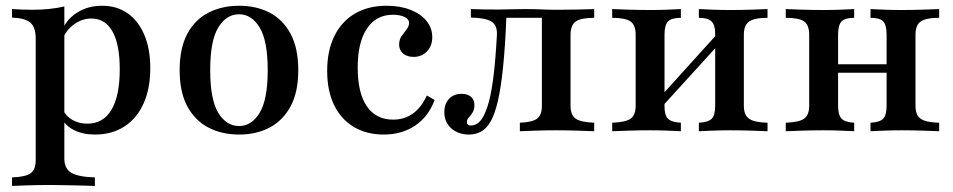

<svg xmlns="http://www.w3.org/2000/svg" viewBox="-20 -447 3245 654"><path d="M21 186.3V157.3Q66.9 155.6 84.3 143.1Q101.6 130.6 101.6 99.2V-316.1Q101.6 -354 83.5 -369.8Q65.3 -385.5 21 -387.1V-416.1Q37.9 -415.3 54.4 -414.5Q71 -413.7 88.7 -413.7Q150.8 -413.7 199.2 -425V93.5Q199.2 127.4 223 141.5Q246.8 155.6 303.2 157.3V186.3Q287.9 185.5 262.9 185.1Q237.9 184.7 208.5 183.9Q179 183.1 151.6 183.1Q110.5 183.1 75 184.3Q39.5 185.5 21 186.3ZM303.2 11.3Q262.1 11.3 231.9 -4Q201.6 -19.4 188.7 -46.8L194.4 -73.4Q204.8 -50.8 227 -38.3Q249.2 -25.8 277.4 -25.8Q331.5 -25.8 359.7 -73Q387.9 -120.2 387.9 -211.3Q387.9 -295.2 363.3 -339.5Q338.7 -383.9 291.1 -383.9Q259.7 -383.9 232.3 -364.1Q204.8 -344.4 193.5 -313.7L189.5 -337.9Q203.2 -378.2 240.7 -402.8Q278.2 -427.4 327.4 -427.4Q378.2 -427.4 414.9 -401.6Q451.6 -375.8 471.8 -327.8Q491.9 -279.8 491.9 -215.3Q491.9 -145.2 469 -94.4Q446 -43.5 403.6 -16.1Q361.3 11.3 303.2 11.3Z M794.4 11.3Q735.5 11.3 689.9 -12.5Q644.4 -36.3 618.1 -84.7Q591.9 -133.1 591.9 -208.1Q591.9 -283.1 618.1 -331.9Q644.4 -380.6 690.3 -404Q736.3 -427.4 794.4 -427.4Q853.2 -427.4 898.4 -404Q943.5 -380.6 969.8 -331.9Q996 -283.1 996 -208.1Q996 -133.1 969.8 -84.7Q943.5 -36.3 898.4 -12.5Q853.2 11.3 794.4 11.3ZM794.4 -17.7Q837.1 -17.7 864.5 -62.9Q891.9 -108.1 891.9 -208.1Q891.9 -308.1 864.5 -353.2Q837.1 -398.4 794.4 -398.4Q750.8 -398.4 723.4 -353.2Q696 -308.1 696 -208.1Q696 -108.1 723.4 -62.9Q750.8 -17.7 794.4 -17.7Z M1287.1 11.3Q1228.2 11.3 1184.7 -14.9Q1141.1 -41.1 1117.7 -89.9Q1094.4 -138.7 1094.4 -205.6Q1094.4 -274.2 1119 -324.2Q1143.5 -374.2 1189.1 -400.8Q1234.7 -427.4 1296.8 -427.4Q1342.7 -427.4 1377.8 -413.7Q1412.9 -400 1432.7 -375.8Q1452.4 -351.6 1452.4 -320.2Q1452.4 -291.1 1434.7 -272.2Q1416.9 -253.2 1388.7 -253.2Q1366.1 -253.2 1352.8 -264.9Q1339.5 -276.6 1339.5 -295.2Q1339.5 -312.1 1348 -324.2Q1356.5 -336.3 1364.9 -346.8Q1373.4 -357.3 1373.4 -369.4Q1373.4 -381.5 1358.1 -389.1Q1342.7 -396.8 1318.5 -396.8Q1261.3 -396.8 1229.8 -349.6Q1198.4 -302.4 1198.4 -216.9Q1198.4 -130.6 1229.4 -85.1Q1260.5 -39.5 1319.4 -39.5Q1357.3 -39.5 1386.3 -60.1Q1415.3 -80.6 1433.9 -121.8L1460.5 -106.5Q1439.5 -50 1394.4 -19.4Q1349.2 11.3 1287.1 11.3Z M1577.4 11.3Q1541.1 11.3 1517.3 -9.7Q1493.5 -30.6 1493.5 -65.3Q1493.5 -93.5 1509.7 -110.5Q1525.8 -127.4 1552.4 -127.4Q1572.6 -127.4 1584.3 -117.3Q1596 -107.3 1596 -89.5Q1596 -74.2 1589.9 -64.1Q1583.9 -54 1577 -46.8Q1570.2 -39.5 1570.2 -31.5Q1570.2 -19.4 1583.9 -19.4Q1600.8 -19.4 1614.5 -33.5Q1628.2 -47.6 1639.9 -82.3Q1651.6 -116.9 1659.7 -177Q1667.7 -237.1 1672.6 -328.2Q1674.2 -362.1 1652.8 -374.2Q1631.5 -386.3 1583.9 -387.1V-416.1Q1600.8 -415.3 1626.6 -414.9Q1652.4 -414.5 1677.4 -414.5Q1696 -414.5 1717.3 -415.3Q1738.7 -416.1 1767.7 -416.1Q1799.2 -416.1 1825 -414.9Q1850.8 -413.7 1877.4 -413.7Q1912.1 -413.7 1948 -414.5Q1983.9 -415.3 2004 -416.1V-386.3Q1958.9 -386.3 1941.1 -373.8Q1923.4 -361.3 1923.4 -328.2V-87.1Q1923.4 -54.8 1941.1 -42.7Q1958.9 -30.6 2004 -29V0Q1985.5 -0.8 1948.4 -2Q1911.3 -3.2 1875.8 -3.2Q1839.5 -3.2 1804 -2Q1768.5 -0.8 1750.8 0V-29Q1792.7 -30.6 1809.3 -42.7Q1825.8 -54.8 1825.8 -87.1V-388.7L1828.2 -386.3H1699.2L1704.8 -388.7Q1700.8 -287.9 1693.5 -217.7Q1686.3 -147.6 1675.8 -102.4Q1665.3 -57.3 1650.8 -32.7Q1636.3 -8.1 1618.1 1.6Q1600 11.3 1577.4 11.3Z M2360.5 0V-29Q2391.9 -30.6 2404 -42.3Q2416.1 -54 2416.1 -87.1V-332.3Q2416.1 -362.1 2403.6 -374.2Q2391.1 -386.3 2360.5 -386.3V-416.1Q2375.8 -415.3 2405.6 -414.1Q2435.5 -412.9 2466.9 -412.9Q2502.4 -412.9 2539.1 -414.1Q2575.8 -415.3 2594.4 -416.1V-386.3Q2565.3 -386.3 2547.6 -381Q2529.8 -375.8 2521.8 -363.3Q2513.7 -350.8 2513.7 -328.2V-87.1Q2513.7 -65.3 2521.8 -52.8Q2529.8 -40.3 2547.6 -35.1Q2565.3 -29.8 2594.4 -29V0Q2575.8 -0.8 2539.1 -2Q2502.4 -3.2 2466.9 -3.2Q2435.5 -3.2 2405.6 -2Q2375.8 -0.8 2360.5 0ZM2065.3 0V-29Q2109.7 -30.6 2127.4 -42.3Q2145.2 -54 2145.2 -87.1V-328.2Q2145.2 -362.1 2127.4 -374.2Q2109.7 -386.3 2065.3 -386.3V-416.1Q2083.9 -415.3 2121.4 -414.1Q2158.9 -412.9 2194.4 -412.9Q2225.8 -412.9 2254.8 -414.1Q2283.9 -415.3 2299.2 -416.1V-386.3Q2267.7 -386.3 2255.6 -374.2Q2243.5 -362.1 2243.5 -328.2V-83.9Q2243.5 -53.2 2256 -41.9Q2268.5 -30.6 2299.2 -29V0Q2283.9 -0.8 2254.8 -2Q2225.8 -3.2 2194.4 -3.2Q2158.9 -3.2 2121.4 -2Q2083.9 -0.8 2065.3 0ZM2231.5 -79.8 2214.5 -100.8 2427.4 -336.3 2445.2 -314.5Z M2945.2 0V-29Q2977.4 -30.6 2988.7 -43.1Q3000 -55.6 3000 -87.1V-328.2Q3000 -361.3 2988.7 -373.8Q2977.4 -386.3 2945.2 -386.3V-416.1Q2960.5 -415.3 2990.3 -414.1Q3020.2 -412.9 3050.8 -412.9Q3086.3 -412.9 3123.4 -414.1Q3160.5 -415.3 3179 -416.1V-386.3Q3148.4 -386.3 3130.6 -380.6Q3112.9 -375 3105.6 -362.5Q3098.4 -350 3098.4 -328.2V-87.1Q3098.4 -66.1 3105.6 -53.6Q3112.9 -41.1 3130.6 -35.5Q3148.4 -29.8 3179 -29V0Q3160.5 -0.8 3123.4 -2Q3086.3 -3.2 3050.8 -3.2Q3020.2 -3.2 2990.3 -2Q2960.5 -0.8 2945.2 0ZM2656.5 0V-29Q2702.4 -30.6 2719.4 -43.1Q2736.3 -55.6 2736.3 -87.1V-328.2Q2736.3 -361.3 2719.4 -373.8Q2702.4 -386.3 2656.5 -386.3V-416.1Q2675 -415.3 2712.5 -414.1Q2750 -412.9 2785.5 -412.9Q2816.1 -412.9 2845.6 -414.1Q2875 -415.3 2889.5 -416.1V-386.3Q2858.1 -386.3 2846.4 -373.8Q2834.7 -361.3 2834.7 -328.2V-87.1Q2834.7 -55.6 2846.4 -43.1Q2858.1 -30.6 2889.5 -29V0Q2875 -0.8 2845.6 -2Q2816.1 -3.2 2785.5 -3.2Q2750 -3.2 2712.5 -2Q2675 -0.8 2656.5 0ZM2796.8 -199.2V-228.2H3037.9V-199.2Z"/></svg>

Font: Playfair 5pt SemiExpanded Light SemiBold
Style: Regular
Weight: 600
Version: Version 2.001;gftools[0.9.30]